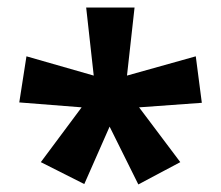

<svg xmlns="http://www.w3.org/2000/svg" viewBox="-20 -780 585 508"><path d="M336 -760 316 -580 498 -631 514 -508 348 -496 457 -351 346 -292 270 -445 203 -293 88 -351 196 -496 31 -509 50 -631 228 -580 208 -760Z"/></svg>

Font: Noto Sans Lisu
Style: Regular
Weight: 400
Designer: Monotype Design Team. David Williams.
Foundry: Monotype Imaging Inc.
Version: Version 2.102